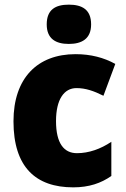

<svg xmlns="http://www.w3.org/2000/svg" viewBox="-20 -796 540 826"><path d="M276 -776C219 -776 181 -755 181 -691C181 -629 220 -607 276 -607C332 -607 372 -629 372 -691C372 -755 333 -776 276 -776ZM295 10C363 10 415 -8 459 -39V-186C413 -155 362 -137 311 -137C256 -137 221 -178 221 -275C221 -369 256 -417 309 -417C348 -417 383 -405 425 -384L476 -521C427 -548 371 -563 305 -563C141 -563 38 -460 38 -274C38 -77 134 10 295 10Z"/></svg>

Font: Noto Sans Telugu SemiCondensed Black
Style: Regular
Weight: 900
Width: 4
Designer: Jelle Bosma - Monotype Design Team
Foundry: Monotype Imaging Inc.
Version: Version 2.005